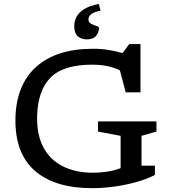

<svg xmlns="http://www.w3.org/2000/svg" viewBox="-20 -972 887 1002"><path d="M718.5 -107.5H788.5V-59Q747.5 -37.5 691.8 -22Q636 -6.5 576 1.8Q516 10 461.5 10Q266 10 162.2 -80.5Q58.5 -171 60.5 -350Q63 -528 168.5 -622.8Q274 -717.5 465 -717.5Q510.5 -717.5 547.8 -711.2Q585 -705 619.5 -695L654.5 -742H713V-490H636L605.5 -605.5Q568 -622 535 -628.2Q502 -634.5 460.5 -634.5Q311.5 -634.5 245 -568.2Q178.5 -502 174 -371.5Q170.5 -271.5 205.8 -204.5Q241 -137.5 308 -104Q375 -70.5 465.5 -70.5Q500 -70.5 538 -76Q576 -81.5 609.5 -94.5V-263L491.5 -285.5V-338.5H796.5V-285.5L718.5 -263ZM496.5 -826.5Q496.5 -803 481.2 -784.8Q466 -766.5 433.5 -766.5Q405 -766.5 386.2 -782.2Q367.5 -798 367.5 -836.5Q367.5 -860 378.5 -882.5Q389.5 -905 417.2 -923.2Q445 -941.5 495.5 -951.5L505 -916Q468 -909 454.8 -897Q441.5 -885 441.5 -870.5Q441.5 -855.5 455.2 -848.2Q469 -841 482.8 -836.8Q496.5 -832.5 496.5 -826.5Z"/></svg>

Font: Newsreader Caption
Style: Regular
Weight: 400
Designer: Hugues Gentile
Foundry: Production Type
Version: Version 1.001